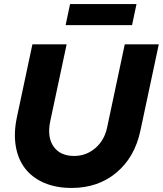

<svg xmlns="http://www.w3.org/2000/svg" viewBox="-20 -919 804 948"><path d="M673 -273Q645 -142 554.5 -66.5Q464 9 334 9Q257 9 198.5 -16Q140 -41 104.5 -86.5Q69 -132 58 -196.5Q47 -261 63 -338L140 -700H309L228 -320Q212 -242 244.5 -195.5Q277 -149 346 -149Q406 -149 451 -188Q496 -227 509 -290L596 -700H764ZM654 -899 632 -795H304L326 -899Z"/></svg>

Font: Red Hat Display Black
Style: Italic
Weight: 900
Italic angle: -12°
Designer: Pentagram / MCKL
Foundry: Pentagram / MCKL
Version: Version 1.003; Red Hat Display Black Italic